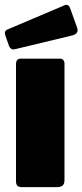

<svg xmlns="http://www.w3.org/2000/svg" viewBox="-25 -772 340 792"><path d="M241 -29Q241 -13 233 -6.5Q225 0 208 0H67Q52 0 46.5 -6Q41 -12 41 -25V-507Q41 -530 60 -530H223Q231 -530 236 -524.5Q241 -519 241 -510ZM293 -658Q295 -654 295 -647Q295 -632 274 -626L41 -570Q31 -568 30 -568Q18 -568 12 -583L-3 -626Q-5 -634 -5 -636Q-5 -645 5 -650L243 -751Q245 -752 249 -752Q259 -752 264 -739Z"/></svg>

Font: Libre Franklin Black
Style: Regular
Weight: 900
Designer: Pablo Impallari, Rodrigo Fuenzalida
Foundry: Impallari Type
Version: Version 1.002; ttfautohint (v1.5)